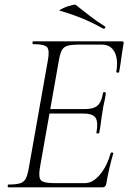

<svg xmlns="http://www.w3.org/2000/svg" viewBox="-20 -802 550 822"><path d="M15 0Q13 0 13 -6Q13 -12 15 -12Q48 -12 65 -17Q82 -22 90 -37Q98 -52 103 -81L185 -544Q193 -587 181.5 -600Q170 -613 122 -613Q119 -613 119 -619Q119 -625 122 -625H503Q511 -625 509 -616Q506 -598 502.5 -575Q499 -552 496 -530Q493 -508 490 -494Q489 -490 483 -491Q477 -492 478 -495Q487 -547 470.5 -579Q454 -611 416 -611H317Q286 -611 269 -606Q252 -601 244.5 -586.5Q237 -572 232 -543L151 -85Q144 -43 155 -30.5Q166 -18 213 -18H344Q377 -18 407.5 -54Q438 -90 454 -147Q455 -150 461 -149Q467 -148 465 -145Q457 -119 448.5 -82.5Q440 -46 435 -15Q432 0 419 0ZM405 -234Q404 -230 398 -230.5Q392 -231 393 -235Q401 -280 389 -298Q377 -316 336 -316H171L174 -335H343Q381 -335 398 -350.5Q415 -366 421 -404Q422 -408 428 -407.5Q434 -407 433 -402Q429 -374 425 -358.5Q421 -343 419 -325Q415 -303 412.5 -281.5Q410 -260 405 -234ZM423 -679Q396 -694 367.5 -707.5Q339 -721 307 -733Q275 -745 237 -756Q232 -757 237 -760Q242 -763 251.5 -767.5Q261 -772 272 -775.5Q283 -779 292 -781Q301 -783 303 -782Q333 -759 362.5 -735.5Q392 -712 429 -689Q433 -688 430 -682.5Q427 -677 423 -679Z"/></svg>

Font: Cormorant Light Light
Style: Italic
Weight: 300
Italic angle: -10°
Version: Version 4.000